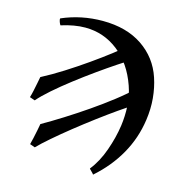

<svg xmlns="http://www.w3.org/2000/svg" viewBox="-105 -723 852 897"><g transform="rotate(15 321.0 -274.0)"><path d="M582 -434.6Q597.2 -389.2 601.8 -338.4Q606.4 -287.6 598.6 -233.4Q585.9 -143.1 541.5 -64.5Q497.1 14.2 424.3 78.1Q421.4 73.2 413.1 65.4Q404.8 57.6 402.8 54.2Q438.5 9.8 461.2 -54.2Q483.9 -118.2 492.2 -177.7Q498.5 -223.1 496.3 -271.5Q494.1 -319.8 477.5 -367.2Q442.9 -466.3 372.3 -521.2Q301.8 -576.2 212.4 -576.2Q159.7 -576.2 96.7 -556.2Q93.3 -560.5 89.4 -571Q85.4 -581.5 87.4 -587.4Q179.7 -627.4 283.2 -627.4Q398.4 -627.4 475.6 -575.2Q552.7 -522.9 582 -434.6ZM464.8 -488.3Q439.9 -473.6 399.9 -447Q359.9 -420.4 312.3 -386.5Q264.6 -352.5 217.8 -316.4Q170.9 -280.3 132.1 -246.3Q93.3 -212.4 71.3 -186.5L45.9 -195.3Q49.8 -207.5 54.2 -227.3Q58.6 -247.1 62.3 -266.8Q65.9 -286.6 68.4 -298.3Q117.2 -323.7 170.4 -357.4Q223.6 -391.1 274.4 -426.8Q325.2 -462.4 367.4 -495.1Q409.7 -527.8 437 -551.3ZM522.9 -282.2Q498.5 -267.6 458 -239.3Q417.5 -210.9 369.9 -175.3Q322.3 -139.6 275.1 -102.1Q228 -64.5 189.2 -31Q150.4 2.4 128.4 25.4L103.5 16.6Q106.9 4.4 111.3 -15.4Q115.7 -35.2 119.6 -54.9Q123.5 -74.7 125.5 -86.4Q170.4 -111.8 224.4 -145.8Q278.3 -179.7 332.5 -217Q386.7 -254.4 433.6 -290.8Q480.5 -327.1 511.7 -357.9Z"/></g></svg>

Font: Gentium Plus
Style: Bold Italic
Weight: 700
Italic angle: -8°
Designer: Victor Gaultney, Annie Olsen, Iska Routamaa, Becca Hirsbrunner
Foundry: SIL International
Version: Version 6.101